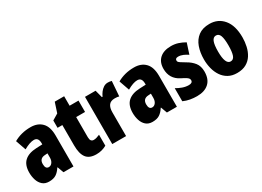

<svg xmlns="http://www.w3.org/2000/svg" viewBox="-21 -1393 2658 1947"><g transform="rotate(-30 1308.5 -420.0)"><path d="M266 -656Q349 -656 397 -606.5Q445 -557 445 -456V-93H328L301 -166H298Q271 -124 239.5 -103.5Q208 -83 156 -83Q109 -83 80 -109Q51 -135 38 -176Q25 -217 25 -262Q25 -351 72.5 -394.5Q120 -438 211 -442L283 -445V-459Q283 -527 230 -527Q183 -527 111 -486L69 -606Q110 -630 159.5 -643Q209 -656 266 -656ZM253 -338Q187 -335 187 -269Q187 -212 226 -212Q250 -212 266.5 -234Q283 -256 283 -291V-340Z M759 -223Q774 -223 792 -228Q810 -233 830 -242V-114Q803 -99 773.5 -91Q744 -83 710 -83Q628 -83 592.5 -130.5Q557 -178 557 -275V-513H501V-599L571 -641L609 -757H719V-646H823V-513H719V-277Q719 -223 759 -223Z M1170 -656Q1180 -656 1190 -655Q1200 -654 1215 -650L1202 -476Q1183 -482 1152 -482Q1104 -482 1082.5 -453.5Q1061 -425 1061 -371V-93H899V-646H1023L1046 -558H1054Q1064 -581 1080.5 -603.5Q1097 -626 1120 -641Q1143 -656 1170 -656Z M1477 -656Q1560 -656 1608 -606.5Q1656 -557 1656 -456V-93H1539L1512 -166H1509Q1482 -124 1450.5 -103.5Q1419 -83 1367 -83Q1320 -83 1291 -109Q1262 -135 1249 -176Q1236 -217 1236 -262Q1236 -351 1283.5 -394.5Q1331 -438 1422 -442L1494 -445V-459Q1494 -527 1441 -527Q1394 -527 1322 -486L1280 -606Q1321 -630 1370.5 -643Q1420 -656 1477 -656ZM1464 -338Q1398 -335 1398 -269Q1398 -212 1437 -212Q1461 -212 1477.5 -234Q1494 -256 1494 -291V-340Z M2077 -263Q2077 -174 2027 -128.5Q1977 -83 1888 -83Q1848 -83 1808.5 -90Q1769 -97 1731 -114V-267Q1761 -249 1797.5 -235.5Q1834 -222 1871 -222Q1916 -222 1916 -254Q1916 -263 1911.5 -272Q1907 -281 1889.5 -293Q1872 -305 1833 -324Q1730 -376 1730 -493Q1730 -570 1777 -613Q1824 -656 1910 -656Q1953 -656 1991 -644Q2029 -632 2069 -609L2029 -486Q2004 -503 1976.5 -515Q1949 -527 1920 -527Q1886 -527 1886 -501Q1886 -492 1890.5 -485Q1895 -478 1912 -467Q1929 -456 1964 -435Q2014 -407 2045.5 -367Q2077 -327 2077 -263Z M2584 -371Q2584 -318 2572.5 -266.5Q2561 -215 2535 -173.5Q2509 -132 2465.5 -107.5Q2422 -83 2358 -83Q2299 -83 2256.5 -107Q2214 -131 2186.5 -172Q2159 -213 2146 -264.5Q2133 -316 2133 -371Q2133 -451 2156 -515.5Q2179 -580 2229 -618Q2279 -656 2360 -656Q2461 -656 2522.5 -582Q2584 -508 2584 -371ZM2297 -369Q2297 -218 2359 -218Q2393 -218 2406.5 -256.5Q2420 -295 2420 -371Q2420 -447 2406.5 -484Q2393 -521 2359 -521Q2327 -521 2312 -484Q2297 -447 2297 -369Z"/></g></svg>

Font: Noto Sans Kannada UI ExtraCondensed Black
Style: Regular
Weight: 900
Width: 2
Designer: Jelle Bosma - Monotype Design Team
Foundry: Monotype Imaging Inc.
Version: Version 2.005; ttfautohint (v1.8.4.7-5d5b)